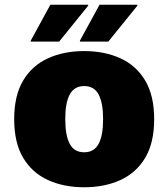

<svg xmlns="http://www.w3.org/2000/svg" viewBox="-20 -780 712 812"><path d="M40 -276Q40 -376 78 -439.5Q116 -503 183 -533.5Q250 -564 336 -564Q422 -564 489 -533.5Q556 -503 594 -439.5Q632 -376 632 -276Q632 -176 594 -112.5Q556 -49 489 -18.5Q422 12 336 12Q250 12 183 -18.5Q116 -49 78 -112.5Q40 -176 40 -276ZM256 -276Q256 -207 275 -171.5Q294 -136 336 -136Q378 -136 397 -171.5Q416 -207 416 -276Q416 -345 397 -380.5Q378 -416 336 -416Q294 -416 275 -380.5Q256 -345 256 -276ZM318 -604V-608L401 -760H561V-756L438 -604ZM110 -604V-608L193 -760H353V-756L230 -604Z"/></svg>

Font: Kufam Black
Style: Regular
Weight: 900
Designer: Wael Morcos, Artur Schmal
Foundry: Original Type
Version: Version 1.301; ttfautohint (v1.8.3)